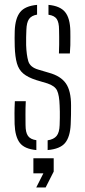

<svg xmlns="http://www.w3.org/2000/svg" viewBox="-20 -626 359 808"><path d="M41.5 -103.5Q41 -127.5 41 -149Q41 -170.5 42.5 -200H88.5Q87 -170 87.2 -144.2Q87.5 -118.5 87.5 -99.5Q87.5 -68.5 97.8 -54Q108 -39.5 133 -36V5.5Q83 1 63.2 -25Q43.5 -51 41.5 -103.5ZM180.5 5.5V-35.5Q206.5 -39.5 218.2 -54Q230 -68.5 231 -99.5Q231.5 -115.5 231.8 -129.5Q232 -143.5 231.8 -156.5Q231.5 -169.5 231 -182Q229.5 -225.5 220.2 -245Q211 -264.5 179.5 -275L132.5 -289Q97 -300.5 78 -316.5Q59 -332.5 51.2 -359.5Q43.5 -386.5 42 -430.5Q41.5 -452.5 41.5 -466.2Q41.5 -480 42 -496Q44 -549 64.8 -575Q85.5 -601 136 -605.5V-564.5Q112.5 -560.5 102.2 -546Q92 -531.5 91 -500Q90.5 -487.5 90 -469.5Q89.5 -451.5 90 -436Q91.5 -394.5 99 -368.8Q106.5 -343 141.5 -333L187 -319.5Q235.5 -306 257.2 -275Q279 -244 279 -182Q279 -159 278.8 -142.8Q278.5 -126.5 277.5 -102.5Q275 -50 254 -24.5Q233 1 180.5 5.5ZM228 -401Q229 -419.5 229 -438Q229 -456.5 229 -472.5Q229 -488.5 228.5 -501Q228.5 -531.5 218.8 -546Q209 -560.5 184 -564V-605.5Q233 -601 254 -575.2Q275 -549.5 276 -495Q276 -487.5 276.2 -471Q276.5 -454.5 276 -435.8Q275.5 -417 274 -401ZM132.5 163 162.5 103.5H120.5V40H206V96L172 163Z"/></svg>

Font: Big Shoulders Stencil Text ExtraLight
Style: Regular
Weight: 250
Version: Version 2.001